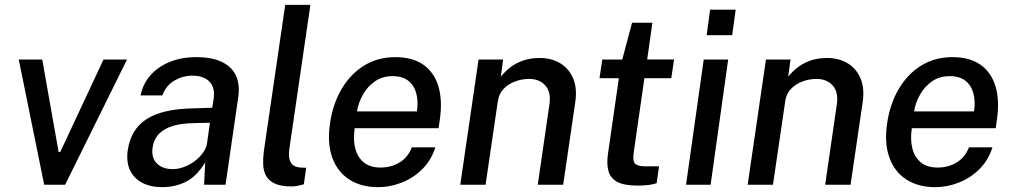

<svg xmlns="http://www.w3.org/2000/svg" viewBox="-20 -763 4186 793"><path d="M162.5 0 57.5 -517H154.5L222 -135.5H229L407.5 -517H504.5L249 0Z M650 10Q602 10 567.5 -8Q533 -26 517 -60Q501 -94 507.5 -142Q520 -228 584.5 -270.5Q649 -313 777.5 -315.5L856.5 -318L862.5 -355.5Q869 -402 844.5 -426.5Q820 -451 773.5 -450.5Q735.5 -450.5 700.8 -430.5Q666 -410.5 650.5 -369H560.5Q570 -416 601.2 -451.8Q632.5 -487.5 681 -507.2Q729.5 -527 790 -527Q857 -527 898 -506.5Q939 -486 955.2 -449Q971.5 -412 964 -361.5L911.5 0H823L827.5 -92Q791 -33 746.5 -11.5Q702 10 650 10ZM693.5 -64.5Q716 -64.5 739.8 -73.2Q763.5 -82 783.8 -97.2Q804 -112.5 818 -131.5Q832 -150.5 835 -170.5L847 -256L782 -254.5Q732.5 -254 696 -243.5Q659.5 -233 637.5 -211Q615.5 -189 610 -152.5Q604.5 -111 628 -87.8Q651.5 -64.5 693.5 -64.5Z M1184.5 7Q1140 7 1114.8 -5Q1089.5 -17 1078.8 -37.2Q1068 -57.5 1067 -83.2Q1066 -109 1069.5 -136.5L1158 -743H1262L1175 -147.5Q1170 -111.5 1180.8 -92.5Q1191.5 -73.5 1219.5 -71L1244.5 -70L1235 -2Q1221.5 2 1208.2 4.5Q1195 7 1184.5 7Z M1541.5 10Q1471 10 1422.2 -21.8Q1373.5 -53.5 1352.2 -112.5Q1331 -171.5 1343 -253Q1354.5 -333.5 1390.8 -395.2Q1427 -457 1483.5 -492Q1540 -527 1613 -527Q1685 -527 1729.5 -495Q1774 -463 1791 -405.2Q1808 -347.5 1796.5 -269L1791.5 -233.5H1445Q1438 -187 1447.2 -150.2Q1456.5 -113.5 1482.5 -92.2Q1508.5 -71 1552 -71Q1595.5 -71 1630.2 -92Q1665 -113 1681 -154.5H1778Q1761.5 -101.5 1724.2 -64.5Q1687 -27.5 1639 -8.8Q1591 10 1541.5 10ZM1454.5 -303H1702Q1708 -343.5 1699.5 -376.8Q1691 -410 1666.8 -429.2Q1642.5 -448.5 1601 -448.5Q1559.5 -448.5 1528.5 -427Q1497.5 -405.5 1478.8 -372Q1460 -338.5 1454.5 -303Z M1881 0 1956.5 -517H2058L2048.5 -446.5Q2065.5 -467.5 2088 -485Q2110.5 -502.5 2140.8 -513Q2171 -523.5 2210 -523.5Q2257 -523.5 2293 -502.2Q2329 -481 2346.8 -440.2Q2364.5 -399.5 2356 -341L2306 0H2201L2249 -330Q2257 -381.5 2232.8 -409.2Q2208.5 -437 2165.5 -437Q2135.5 -437 2107.2 -426.5Q2079 -416 2059.5 -395.5Q2040 -375 2036 -344L1985.5 0Z M2613.5 3.5Q2557.5 3.5 2529.2 -12Q2501 -27.5 2493 -56.8Q2485 -86 2491 -127.5L2536 -440H2456L2467.5 -517H2550L2590.5 -669H2674.5L2653 -517.5H2764L2752.5 -440H2641.5L2597.5 -134Q2592 -96.5 2603.8 -86.2Q2615.5 -76 2644.5 -76H2702L2692 -6.5Q2682 -2.5 2662.8 0.5Q2643.5 3.5 2613.5 3.5Z M2813.5 0 2886.5 -517H2987.5L2915 0ZM2898.5 -617.5 2913 -723H3018.5L3004 -617.5Z M3068 0 3143.5 -517H3245L3235.5 -446.5Q3252.5 -467.5 3275 -485Q3297.5 -502.5 3327.8 -513Q3358 -523.5 3397 -523.5Q3444 -523.5 3480 -502.2Q3516 -481 3533.8 -440.2Q3551.5 -399.5 3543 -341L3493 0H3388L3436 -330Q3444 -381.5 3419.8 -409.2Q3395.5 -437 3352.5 -437Q3322.5 -437 3294.2 -426.5Q3266 -416 3246.5 -395.5Q3227 -375 3223 -344L3172.5 0Z M3842.5 10Q3772 10 3723.2 -21.8Q3674.5 -53.5 3653.2 -112.5Q3632 -171.5 3644 -253Q3655.5 -333.5 3691.8 -395.2Q3728 -457 3784.5 -492Q3841 -527 3914 -527Q3986 -527 4030.5 -495Q4075 -463 4092 -405.2Q4109 -347.5 4097.5 -269L4092.5 -233.5H3746Q3739 -187 3748.2 -150.2Q3757.5 -113.5 3783.5 -92.2Q3809.5 -71 3853 -71Q3896.5 -71 3931.2 -92Q3966 -113 3982 -154.5H4079Q4062.5 -101.5 4025.2 -64.5Q3988 -27.5 3940 -8.8Q3892 10 3842.5 10ZM3755.5 -303H4003Q4009 -343.5 4000.5 -376.8Q3992 -410 3967.8 -429.2Q3943.5 -448.5 3902 -448.5Q3860.5 -448.5 3829.5 -427Q3798.5 -405.5 3779.8 -372Q3761 -338.5 3755.5 -303Z"/></svg>

Font: Public Sans Thin Medium
Style: Italic
Weight: 500
Italic angle: -8°
Version: Version 2.001